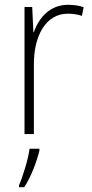

<svg xmlns="http://www.w3.org/2000/svg" viewBox="-20 -558 382 799"><path d="M263 -538C187 -538 141 -483 121 -424H119L114 -529H82V0H121V-288C120 -406 169 -501 262 -501C284 -501 303 -498 321 -492L328 -528C309 -535 286 -538 263 -538ZM144 69V61H103C98 103 74 180 59 213V221H81C110 176 132 117 144 69Z"/></svg>

Font: Noto Sans Gurmukhi UI SemiCondensed ExtraLight
Style: Regular
Weight: 200
Width: 4
Designer: Jelle Bosma - Monotype Design Team
Foundry: Monotype Imaging Inc.
Version: Version 2.004